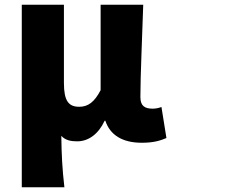

<svg xmlns="http://www.w3.org/2000/svg" viewBox="-20 -549 1040 811"><path d="M72 -529V242H252C243 164 240 106 239 25C257 44 280 48 306 48C354 48 396 17 422 -39H425C445 22 498 54 579 54C629 54 657 45 683 34L662 -97C649 -92 635 -90 625 -90C592 -90 573 -101 573 -139C573 -229 581 -399 585 -529H405V-168C379 -118 352 -98 315 -98C270 -98 250 -122 250 -199V-529Z"/></svg>

Font: コーポレート・ロゴ ver3 Bold
Style: Regular
Weight: 700
Designer: [KANA_main] LOGOTYPE.JP [Source Han Sans] Ryoko NISHIZUKA 西塚涼子 (kana, bopomofo & ideographs); Paul D. Hunt (Latin, Greek
Version: Version 12.001;FEAKit 1.0